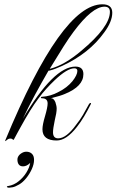

<svg xmlns="http://www.w3.org/2000/svg" viewBox="-20 -647 541 891"><path d="M5 8Q4 8 4 6Q4 4 5 3Q266 -627 455 -627Q501 -627 501 -588Q501 -547 464 -497Q394 -399 268 -341Q233 -325 212 -320Q210 -319 205 -319Q172 -262 142 -206.5Q112 -151 86 -96Q229 -338 330 -338Q367 -338 367 -303Q367 -246 281 -211Q272 -207 256 -202Q240 -197 216 -191H218Q229 -191 237 -173Q239 -166 241 -158.5Q243 -151 243 -143Q243 -124 234 -88Q230 -69 228 -55.5Q226 -42 226 -33Q226 -5 250 -5Q288 -5 334 -69Q351 -90 364.5 -113Q378 -136 393 -164Q395 -168 400 -169Q405 -170 400 -161Q386 -133 370.5 -107Q355 -81 337 -58Q288 5 243 5Q177 5 177 -47Q177 -68 189 -108Q201 -149 201 -167Q201 -191 174 -191Q170 -191 170 -194Q170 -198 176 -198Q194 -199 213.5 -204.5Q233 -210 253 -221Q291 -240 316 -270Q339 -299 339 -318Q339 -330 325 -330Q292 -330 234 -275Q213 -255 194.5 -234.5Q176 -214 159 -191Q122 -142 75 -56Q69 -46 61.5 -31.5Q54 -17 44 1Q44 1 43.5 1.5Q43 2 42 2Q35 -4 29 -4Q19 -4 13 2Q6 8 5 8ZM211 -328H213Q279 -345 357 -411Q490 -522 490 -592Q490 -616 465 -616Q408 -616 321 -499Q302 -474 275 -431.5Q248 -389 211 -328ZM23 224Q12 224 12 219Q12 217 19 216Q44 212 66 194.5Q88 177 102.5 153.5Q117 130 120 109Q104 125 87 125Q73 125 66.5 115.5Q60 106 61 90Q63 76 76 66.5Q89 57 102 57Q118 57 128 66.5Q138 76 138 95Q138 115 127.5 138Q117 161 101.5 180Q86 199 69 209Q50 220 38.5 222Q27 224 23 224Z"/></svg>

Font: Imperial Script
Style: Regular
Weight: 400
Designer: Robert E. Leuschke
Foundry: Robert E. Leuschke
Version: Version 1.010; ttfautohint (v1.8.3)